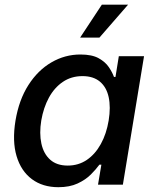

<svg xmlns="http://www.w3.org/2000/svg" viewBox="-20 -780 655 811"><path d="M226.6 10.7Q160.2 10.7 114.5 -23.4Q68.8 -57.6 50 -120.6Q31.2 -183.6 45.4 -270.5Q60.1 -358.4 100.1 -420.9Q140.1 -483.4 197.3 -516.6Q254.4 -549.8 319.8 -549.8Q368.7 -549.8 397 -533.9Q425.3 -518.1 439.9 -496.1Q454.6 -474.1 461.4 -455.1H467.8L481.9 -542.5H588.4L499 0H394L408.2 -84.5H399.9Q385.7 -64.9 363.5 -42.7Q341.3 -20.5 307.6 -4.9Q273.9 10.7 226.6 10.7ZM266.1 -80.6Q311.5 -80.6 346.9 -104.7Q382.3 -128.9 406 -171.9Q429.7 -214.8 439 -271Q448.2 -327.6 439 -369.9Q429.7 -412.1 401.9 -435.3Q374 -458.5 328.6 -458.5Q281.2 -458.5 245.4 -434.1Q209.5 -409.7 186.5 -367.4Q163.6 -325.2 154.3 -271Q145.5 -216.8 154.8 -173.6Q164.1 -130.4 191.9 -105.5Q219.7 -80.6 266.1 -80.6ZM318.4 -621.1 410.2 -760.3H521L399.9 -621.1Z"/></svg>

Font: Inter 16pt Medium
Style: Italic
Weight: 500
Italic angle: -9.3988°
Version: Version 4.001;git-66647c0bb